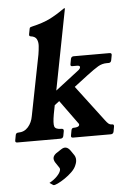

<svg xmlns="http://www.w3.org/2000/svg" viewBox="-89 -750 716 1043"><g transform="rotate(-5 269.0 -228.0)"><path d="M-16 0Q-29 0 -26 -13L-21 -40Q-19 -53 -6 -53Q27 -53 48 -77Q69 -101 75 -136L140 -466Q144 -490 145.5 -512Q147 -534 139 -549.5Q131 -565 107 -568Q97 -569 99 -580L105 -611Q106 -616 110.5 -618Q115 -620 121 -621Q178 -634 216.5 -653Q255 -672 297 -702Q300 -704 302 -704H304Q306 -704 305 -702L195 -136Q186 -85 191.5 -69Q197 -53 229 -53Q243 -53 241 -40L236 -13Q233 0 219 0ZM288 0Q275 0 278 -13L283 -40Q285 -53 297 -53H300Q309 -53 317.5 -56Q326 -59 327 -66Q328 -72 321 -79L221 -217L309 -290L468 -80Q479 -65 486.5 -59Q494 -53 503 -53H506Q517 -53 515 -40L510 -13Q507 0 494 0ZM195 -177 210 -255 350 -363Q358 -370 359 -376Q361 -387 344 -387H317Q306 -387 309 -400L314 -427Q317 -440 330 -440H525Q539 -440 536 -427L531 -400Q528 -387 516 -387H506Q480 -387 458 -374Q436 -361 395 -330ZM287 96Q297 112 293 133Q292 138 290.5 142Q289 146 287 151Q280 169 262 186.5Q244 204 222.5 218.5Q201 233 184 241Q167 249 161 248Q159 248 155 245Q151 242 139 234Q165 220 182 202Q199 184 202 170Q204 162 199 155L179 125Q171 111 173 100Q175 88 189 77L218 58Q233 48 245 51Q256 53 267 67Z"/></g></svg>

Font: Young Serif Light
Style: Italic
Weight: 300
Italic angle: -10.979°
Designer: Bastien Sozeau
Foundry: NBR — Bastien Sozeau
Version: Version 5.001